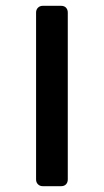

<svg xmlns="http://www.w3.org/2000/svg" viewBox="-20 -635 356 660"><path d="M127 5Q117 5 110.5 -1.5Q104 -8 104 -18V-592Q104 -602 110.5 -608.5Q117 -615 127 -615H190Q201 -615 207 -608.5Q213 -602 213 -592V-18Q213 -8 207 -1.5Q201 5 190 5Z"/></svg>

Font: Rubik Medium
Style: Italic
Weight: 500
Italic angle: -12°
Designer: Hubert and Fischer
Foundry: Hubert and Fischer
Version: Version 2.300;gftools[0.9.30]